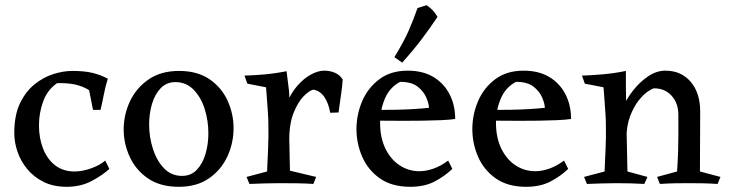

<svg xmlns="http://www.w3.org/2000/svg" viewBox="-20 -708 2804 739"><path d="M401 -58Q378 -36 335 -12.5Q292 11 237 11Q186 11 148.5 -7.5Q111 -26 85.5 -56.5Q60 -87 47.5 -123.5Q35 -160 35 -196Q35 -264 56.5 -309.5Q78 -355 112.5 -383Q147 -411 185.5 -423Q224 -435 258 -435Q305 -435 336 -427.5Q367 -420 395 -405Q386 -377 380 -346Q374 -315 367 -285H338L323 -361Q297 -377 267.5 -383Q238 -389 200 -388Q163 -363 146.5 -318.5Q130 -274 130 -225Q130 -176 146 -135.5Q162 -95 192.5 -71.5Q223 -48 267 -48Q298 -48 332 -60.5Q366 -73 385 -90Z M668 11Q597 11 550 -21Q503 -53 479.5 -104Q456 -155 456 -210Q456 -266 480 -317.5Q504 -369 551.5 -402Q599 -435 669 -435Q740 -435 786.5 -403Q833 -371 856 -320.5Q879 -270 879 -214Q879 -158 855.5 -106.5Q832 -55 785 -22Q738 11 668 11ZM681 -31Q715 -31 737.5 -54.5Q760 -78 771 -115.5Q782 -153 782 -195Q782 -243 768 -288Q754 -333 725.5 -362.5Q697 -392 655 -392Q621 -392 598.5 -368.5Q576 -345 565 -308Q554 -271 554 -228Q554 -181 568.5 -135.5Q583 -90 611 -60.5Q639 -31 681 -31Z M1083 -434Q1088 -398 1092 -361.5Q1096 -325 1091 -289L1096 -51L1197 -27L1186 0Q1160 -2 1124.5 -2.5Q1089 -3 1054 -3Q1023 -3 996 -2Q969 -1 940 0L929 -27L1008 -48Q1010 -97 1012 -139.5Q1014 -182 1013 -226Q1013 -249 1011.5 -269Q1010 -289 1008.5 -313Q1007 -337 1004 -372L932 -386L921 -417Q956 -418 997 -421.5Q1038 -425 1083 -434ZM1228 -436Q1251 -436 1270 -427.5Q1289 -419 1299 -402Q1298 -380 1293 -346.5Q1288 -313 1283 -275L1251 -274Q1244 -313 1227.5 -336Q1211 -359 1186 -363Q1171 -360 1149 -338Q1127 -316 1110 -273.5Q1093 -231 1093 -164L1068 -222Q1068 -271 1084 -310.5Q1100 -350 1124.5 -378Q1149 -406 1176.5 -421Q1204 -436 1228 -436Z M1549 -436Q1608 -436 1648.5 -411.5Q1689 -387 1710.5 -345Q1732 -303 1732 -250Q1711 -247 1678 -245.5Q1645 -244 1607 -243.5Q1569 -243 1533 -243Q1485 -243 1450 -243.5Q1415 -244 1416 -244V-285Q1421 -285 1444 -285Q1467 -285 1500 -285.5Q1533 -286 1568 -288Q1603 -290 1631 -293Q1631 -308 1621 -332Q1611 -356 1587.5 -374.5Q1564 -393 1520 -393Q1480 -372 1461.5 -328.5Q1443 -285 1443 -235Q1443 -178 1463.5 -136Q1484 -94 1518.5 -71.5Q1553 -49 1594 -49Q1620 -49 1648.5 -59Q1677 -69 1705 -90L1721 -58Q1692 -30 1653 -9.5Q1614 11 1559 11Q1488 11 1442 -21.5Q1396 -54 1374 -105Q1352 -156 1352 -211Q1352 -267 1374 -318.5Q1396 -370 1440 -403Q1484 -436 1549 -436ZM1622 -688Q1635 -679 1644.5 -669.5Q1654 -660 1664 -643Q1636 -601 1604 -558.5Q1572 -516 1528 -467L1498 -488Q1534 -547 1552.5 -589Q1571 -631 1587 -677Q1595 -680 1604.5 -682.5Q1614 -685 1622 -688Z M1995 -436Q2054 -436 2094.5 -411.5Q2135 -387 2156.5 -345Q2178 -303 2178 -250Q2157 -247 2124 -245.5Q2091 -244 2053 -243.5Q2015 -243 1979 -243Q1931 -243 1896 -243.5Q1861 -244 1862 -244V-285Q1867 -285 1890 -285Q1913 -285 1946 -285.5Q1979 -286 2014 -288Q2049 -290 2077 -293Q2077 -308 2067 -332Q2057 -356 2033.5 -374.5Q2010 -393 1966 -393Q1926 -372 1907.5 -328.5Q1889 -285 1889 -235Q1889 -178 1909.5 -136Q1930 -94 1964.5 -71.5Q1999 -49 2040 -49Q2066 -49 2094.5 -59Q2123 -69 2151 -90L2167 -58Q2138 -30 2099 -9.5Q2060 11 2005 11Q1934 11 1888 -21.5Q1842 -54 1820 -105Q1798 -156 1798 -211Q1798 -267 1820 -318.5Q1842 -370 1886 -403Q1930 -436 1995 -436Z M2541 -436Q2602 -436 2638.5 -393Q2675 -350 2675 -279Q2675 -215 2674.5 -163.5Q2674 -112 2674 -48L2753 -27L2742 0Q2711 -2 2685 -2.5Q2659 -3 2630 -3Q2601 -3 2576.5 -2.5Q2552 -2 2520 0L2509 -27L2586 -48Q2589 -92 2590 -124.5Q2591 -157 2591 -189.5Q2591 -222 2591 -265Q2591 -311 2565 -339.5Q2539 -368 2498 -368Q2492 -368 2474.5 -356.5Q2457 -345 2438 -321Q2419 -297 2405 -260Q2391 -223 2391 -172L2356 -216Q2358 -249 2374 -287.5Q2390 -326 2416.5 -359.5Q2443 -393 2475 -414.5Q2507 -436 2541 -436ZM2389 -435Q2389 -401 2389 -380Q2389 -359 2389.5 -339Q2390 -319 2390 -289L2395 -48L2472 -27L2460 0Q2409 -3 2353 -3Q2322 -3 2296 -2Q2270 -1 2239 0L2228 -27L2307 -48Q2309 -97 2311 -139.5Q2313 -182 2312 -226Q2312 -249 2310.5 -268Q2309 -287 2307.5 -311Q2306 -335 2303 -372L2231 -386L2220 -417Q2255 -418 2300.5 -422Q2346 -426 2389 -435Z"/></svg>

Font: Ruwudu
Style: Regular
Weight: 400
Designer: Becca Hirsbrunner Spalinger
Foundry: SIL International
Version: Version 3.000